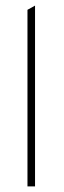

<svg xmlns="http://www.w3.org/2000/svg" viewBox="-20 -665 227 685"><path d="M105 -645V0H78V-630Z"/></svg>

Font: Tajawal ExtraLight
Style: Regular
Weight: 275
Designer: Boutros Fonts
Foundry: Created by Boutros International 2017
Version: Version 1.700